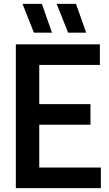

<svg xmlns="http://www.w3.org/2000/svg" viewBox="-20 -968 562 988"><path d="M61.5 0V-740H494V-634H182V-432H445.5V-326H182V-106H499V0ZM330.5 -800 271.5 -948H371L423.5 -800ZM154.5 -800 96 -948H195.5L247.5 -800Z"/></svg>

Font: Encode Sans Cnd SmBold
Style: Regular
Weight: 600
Width: 3
Designer: Multiple Designers
Foundry: Impallari Type
Version: Version 3.002; ttfautohint (v1.8.3) -l 8 -r 50 -G 200 -x 14 